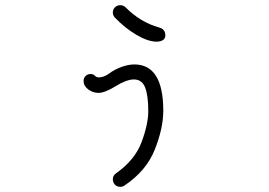

<svg xmlns="http://www.w3.org/2000/svg" viewBox="-20 -637 1040 742"><path d="M423 -570Q416 -579 416 -588Q416 -601 424.5 -609Q433 -617 445 -617Q457 -617 466 -608Q523 -551 594 -531Q619 -525 619 -500Q619 -488 609.5 -482Q600 -476 585 -476Q552 -476 507 -502.5Q462 -529 423 -570ZM416 55Q416 42 428 33Q501 -18 527 -87.5Q553 -157 553 -208Q553 -267 541 -298.5Q529 -330 497 -330Q483 -330 464.5 -323Q446 -316 429 -305Q385 -278 361 -278Q339 -278 321 -291.5Q303 -305 303 -324Q303 -336 311 -343.5Q319 -351 330 -351Q341 -351 347 -344Q353 -338 362 -338Q380 -338 399 -351Q423 -369 450 -378.5Q477 -388 499 -388Q611 -388 611 -209Q611 -141 578 -58.5Q545 24 461 80Q454 85 445 85Q431 85 423.5 76Q416 67 416 55Z"/></svg>

Font: Tsukimi Rounded
Style: Regular
Weight: 400
Designer: Takashi Funayama
Foundry: Takashi Funayama
Version: Version 1.032; ttfautohint (v1.8.3)